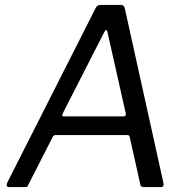

<svg xmlns="http://www.w3.org/2000/svg" viewBox="-20 -762 767 782"><path d="M16 0Q10 0 8 -5Q6 -10 10 -19L370 -730Q374 -737 379 -739.5Q384 -742 392 -742H470Q480 -742 484 -737Q488 -732 489 -725L646 -15Q647 -9 645 -4.5Q643 0 636 0H565Q552 0 551 -13L508 -205Q507 -212 498 -212H207Q198 -212 194 -203L94 -7Q93 -3 90 -1.5Q87 0 80 0H16ZM483 -288Q495 -288 492 -301L418 -630Q416 -640 412 -639.5Q408 -639 403 -628L236 -301Q233 -293 233.5 -290.5Q234 -288 239 -288Z"/></svg>

Font: Libre Franklin
Style: Italic
Weight: 400
Italic angle: -8°
Designer: Pablo Impallari, Rodrigo Fuenzalida, Nhung Nguyen
Foundry: Impallari Type
Version: Version 3.000